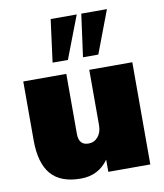

<svg xmlns="http://www.w3.org/2000/svg" viewBox="-86 -834 783 914"><g transform="rotate(-10 306.0 -377.5)"><path d="M568 -494V0H365V-59Q317 9 231 9Q134 9 87.5 -45Q41 -99 41 -210V-494H249V-204Q249 -149 296 -149Q324 -149 342 -170.5Q360 -192 360 -226V-494ZM194 -558 221 -764H347L268 -558ZM341 -558 369 -764H493L415 -558Z"/></g></svg>

Font: Nunito Sans Heavy
Style: Regular
Weight: 400
Designer: Vernon Adams
Foundry: Vernon Adams
Version: Version 2.500